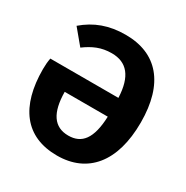

<svg xmlns="http://www.w3.org/2000/svg" viewBox="-166 -849 972 1004"><g transform="rotate(30 320.0 -346.5)"><path d="M309 -710C209 -710 131 -681 62 -622L136 -533C185 -569 231 -590 294 -590C385 -590 435 -532 440 -405H29C25 -385 23 -363 23 -338C23 -114 119 17 312 17C495 17 606 -112 606 -352C606 -587 498 -710 309 -710ZM311 -103C225 -103 182 -166 181 -292H441C436 -157 392 -103 311 -103Z"/></g></svg>

Font: Fira Sans
Style: Bold
Weight: 700
Designer: Carrois Corporate & Edenspiekermann AG
Foundry: Carrois Corporate GbR & Edenspiekermann AG
Version: Version 4.203